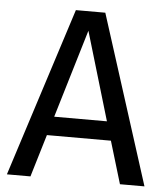

<svg xmlns="http://www.w3.org/2000/svg" viewBox="-51 -734 674 780"><g transform="rotate(5 286.5 -344.5)"><path d="M415 -173H154L102 0H6L227 -689H347L567 0H467ZM392 -250 285 -610 177 -250Z"/></g></svg>

Font: FiraGO
Style: Regular
Weight: 400
Designer: bBox Type
Foundry: bBox Type GmbH
Version: Version 1.001;April 20, 2020;FontCreator 12.0.0.2555 64-bit